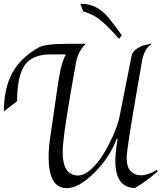

<svg xmlns="http://www.w3.org/2000/svg" viewBox="-29 -978 852 999"><path d="M320 -750H414L415 -747Q405 -740 391 -717.5Q377 -695 369 -666Q297 -274 297 -187Q297 -65 377 -65Q411 -65 448.5 -100.5Q486 -136 515 -186Q577 -295 593 -371L657 -694Q664 -712 684 -725Q704 -738 718.5 -742Q733 -746 758 -751L759 -748Q721 -724 710 -660Q704 -625 687 -528Q630 -201 630 -155.5Q630 -110 650.5 -88Q671 -66 705.5 -66Q740 -66 787 -94L791 -86Q737 -38 674 0Q571 -1 571 -141Q571 -184 583 -256H578Q543 -160 462 -79.5Q381 1 319 1Q224 1 224 -159Q224 -212 233 -268.5Q242 -325 252 -398L268 -510Q283 -612 293.5 -645Q304 -678 314 -695H234Q139 -695 99.5 -638.5Q60 -582 60 -452L-9 -398Q-9 -512 32 -593Q73 -674 172 -731Q205 -750 320 -750ZM397 -958Q474 -958 534 -888Q560 -857 605 -794L590 -776Q515 -863 467 -892Q450 -902 428 -910.5Q406 -919 404 -919L389 -958Q393 -958 397 -958Z"/></svg>

Font: Felipa
Style: Regular
Weight: 400
Designer: Javier Alcaraz
Foundry: Fontstage
Version: Version 1.001